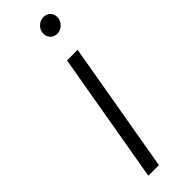

<svg xmlns="http://www.w3.org/2000/svg" viewBox="-240 -708 718 718"><g transform="rotate(-45 119.5 -348.5)"><path d="M47 0H103L193 -520H137ZM182 -616C205 -616 226 -635 226 -661C226 -681 211 -697 190 -697C166 -697 145 -678 145 -653C145 -632 160 -616 182 -616Z"/></g></svg>

Font: Fixel Display 20240404 Light
Style: Italic
Weight: 300
Italic angle: -10°
Designer: AlfaBravo + MacPaw
Foundry: Kyrylo Tkachov, Marchela Mozhyna, Serhii Makarenko, Maria Weinstein, Zakhar Kryvoshyya
Version: Version 1.211;Glyphs 3.2 (3225)